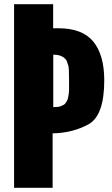

<svg xmlns="http://www.w3.org/2000/svg" viewBox="-20 -899 538 919"><path d="M47.4 0V-878.9H234.4V-763.7H259.8Q374.5 -763.7 426.8 -699.7Q479 -635.7 479 -514.6Q479 -346.2 404.1 -304.4Q329.1 -262.7 231.9 -260.7V0ZM234.9 -386.2Q260.3 -386.2 269.8 -390.4Q279.3 -394.5 284.7 -397.2Q290 -399.9 294.2 -406.2Q298.3 -412.6 301 -417Q303.7 -421.4 305.7 -431.2Q307.6 -440.9 309.1 -450Q310.5 -459 310.5 -465.8V-518.1Q310.5 -573.2 307.4 -583.5Q304.2 -593.8 300.3 -605Q296.4 -616.2 280.5 -626.7Q264.6 -637.2 234.9 -637.2Z"/></svg>

Font: Oswald-Bold
Style: Bold
Weight: 700
Designer: vernon adams
Foundry: vernon adams
Version: Version 2.002; ttfautohint (v0.92.18-e454-dirty) -l 8 -r 50 